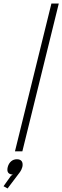

<svg xmlns="http://www.w3.org/2000/svg" viewBox="-65 -860 354 1091"><path d="M62 88.9Q56.6 106.9 48.8 117.2L-22 210.9L-44.9 198.2L-2.9 139.2L7.8 131.8Q-31.2 130.4 -21 88.9Q-15.6 68.8 -2 56.9Q11.7 44.9 30.8 44.9Q50.8 44.9 58.6 56.6Q66.4 68.4 62 88.9ZM269 -839.8 62 0H20L227.1 -839.8Z"/></svg>

Font: Sinkin Sans 200 X Light Italic
Style: Regular
Weight: 200
Italic angle: -112°
Designer: Keith Bates
Foundry: K-Type
Version: Sinkin Sans (version 1.0)  by Keith Bates   •   © 2014   www